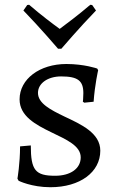

<svg xmlns="http://www.w3.org/2000/svg" viewBox="-20 -775 499 804"><path d="M223 -571H237C237 -571 313 -660 382 -731L366 -754L358 -755C308 -712 258 -675 230 -654C201 -675 153 -711 102 -755L94 -754L78 -731C147 -660 223 -571 223 -571ZM191 9C315 9 400 -54 400 -144C400 -218 320 -254 250 -287C192 -315 139 -342 139 -386C139 -426 180 -455 236 -455C306 -455 329 -437 329 -385C329 -364 327 -349 327 -349L333 -345L372 -349C377 -420 391 -481 391 -481L387 -488C387 -488 333 -507 258 -507C146 -507 62 -444 62 -359C62 -289 129 -253 195 -221C257 -191 318 -165 318 -116C318 -69 275 -39 211 -39C128 -39 109 -62 109 -166L64 -162C64 -90 53 -27 53 -27L58 -18C58 -18 112 9 191 9Z"/></svg>

Font: Alegreya SC
Style: Regular
Weight: 400
Designer: Juan Pablo del Peral
Foundry: Huerta Tipografica
Version: Version 2.007;PS 002.007;hotconv 1.0.88;makeotf.lib2.5.64775